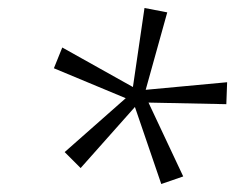

<svg xmlns="http://www.w3.org/2000/svg" viewBox="-20 -780 589 481"><path d="M384 -319 318 -512 182 -359 142 -399 295 -534 115 -609 136 -661 313 -562 342 -760 399 -749 345 -555 549 -574 547 -519 352 -523 439 -338Z"/></svg>

Font: Noto Sans Light
Style: Italic
Weight: 300
Italic angle: -12°
Designer: Monotype Design Team
Foundry: Monotype Imaging Inc.
Version: Version 2.013; ttfautohint (v1.8.4.7-5d5b)